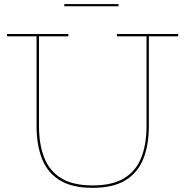

<svg xmlns="http://www.w3.org/2000/svg" viewBox="-20 -920 914 948"><path d="M557.5 -752H860V-740.5H715V-298Q715 -205 688 -136.5Q661 -68 600 -30.2Q539 7.5 437 7.5Q335.5 7.5 274.8 -30.2Q214 -68 187.2 -136.5Q160.5 -205 160.5 -298V-740.5H14.5V-752H317.5V-740.5H172.5V-298Q172.5 -208.5 198 -142.5Q223.5 -76.5 281.5 -40.5Q339.5 -4.5 437.5 -4.5Q535.5 -4.5 593.8 -40.5Q652 -76.5 677.8 -142.5Q703.5 -208.5 703.5 -298V-740.5H557.5ZM565 -900V-889H297.5V-900Z"/></svg>

Font: Hepta Slab ExtraLight Thin
Style: Regular
Weight: 250
Version: Version 1.102